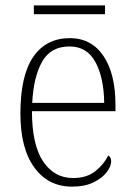

<svg xmlns="http://www.w3.org/2000/svg" viewBox="-20 -685 499 715"><path d="M248 10Q160 10 108 -61Q56 -132 56 -262Q56 -404 104 -473.5Q152 -543 240 -543Q320 -543 365 -477Q410 -411 410 -294V-271H99Q99 -146 140.5 -84Q182 -22 252 -22Q303 -22 335 -47.5Q367 -73 383 -106Q394 -100 394 -84Q394 -66 377.5 -44Q361 -22 328.5 -6Q296 10 248 10ZM368 -302Q367 -395 335.5 -453.5Q304 -512 239 -512Q169 -512 137 -455.5Q105 -399 100 -302ZM106 -632V-665H371V-632Z"/></svg>

Font: Noto Serif Khmer SemiCondensed ExtraLight
Style: Regular
Weight: 200
Width: 4
Designer: Danh Hong and the Monotype Design Team
Foundry: Monotype Imaging Inc.
Version: Version 2.004; ttfautohint (v1.8.4.7-5d5b)